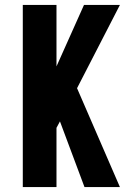

<svg xmlns="http://www.w3.org/2000/svg" viewBox="-20 -755 540 775"><path d="M464 0H321L222 -265L208 -239V0H72V-735H208V-487L319 -735H464L291 -399Z"/></svg>

Font: Iosevka Heavy
Style: Regular
Weight: 900
Monospace: yes
Designer: Belleve Invis
Foundry: Belleve Invis
Version: Version 32.5.0; ttfautohint (v1.8.4)